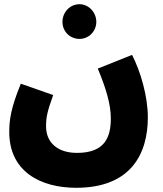

<svg xmlns="http://www.w3.org/2000/svg" viewBox="-20 -662 776 913"><path d="M358 -477C402 -477 438 -513 438 -558C438 -603 402 -642 358 -642C312 -642 277 -603 277 -558C277 -513 312 -477 358 -477ZM24 -34C24 153 172 231 342 231C604 231 683 68 683 -104C683 -205 648 -323 608 -401L445 -336C484 -242 507 -166 507 -99C507 -10 479 65 346 65C254 65 199 16 199 -61C199 -106 205 -132 233 -210L79 -264C31 -147 24 -90 24 -34Z"/></svg>

Font: Noto Sans Arabic SemCond Blk
Style: Regular
Weight: 900
Width: 4
Designer: Monotype Design Team, Nadine Chahine, Nizar Qandah and Khaled Hosny
Foundry: Monotype Imaging Inc.
Version: Version 2.012